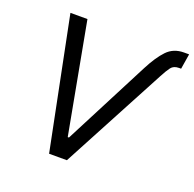

<svg xmlns="http://www.w3.org/2000/svg" viewBox="-129 -868 1011 1000"><g transform="rotate(20 376.5 -368.0)"><path d="M557.6 -588.9Q593.8 -659.2 630.4 -697.5Q667 -735.8 724.1 -735.8H752.9L739.3 -651.4H728Q698.2 -651.4 684.1 -632.8Q669.9 -614.3 650.9 -578.1L343.3 0H244.6L98.1 -727.5H192.4L306.2 -114.7H313Z"/></g></svg>

Font: Inter 17pt
Style: Italic
Weight: 400
Italic angle: -9.3988°
Version: Version 4.001;git-66647c0bb